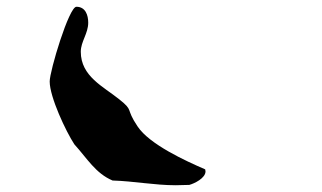

<svg xmlns="http://www.w3.org/2000/svg" viewBox="-20 -634 952 568"><path d="M313 -100C377 -98 437 -86 500 -86C506 -86 534 -87 540 -87C555 -91 588 -107 588 -127C588 -128 587 -132 587 -133C529 -158 422 -207 387 -260C350 -315 377 -305 333 -340C286 -378 219 -408 219 -481C219 -511 241 -535 241 -567C241 -589 233 -614 206 -614C184 -614 127 -424 127 -393C127 -347 175 -245 200 -207C238 -165 263 -121 313 -100Z"/></svg>

Font: CISF Camouflage Kit
Style: Ste
Weight: 400
Designer: Robert Jablonski, Jasper
Foundry: Cannot Into Space Fonts
Version: Version 1.27